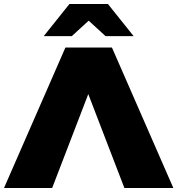

<svg xmlns="http://www.w3.org/2000/svg" viewBox="-39 -937 884 957"><path d="M221 0H-19L287 -700H519L825 0H581L401 -468ZM319 -757H179L307 -917H499L627 -757H487L403 -834Z"/></svg>

Font: Montserrat-Alt1 Black
Style: Regular
Weight: 900
Designer: Differentunic
Foundry: Differentunic
Version: Version 7.222